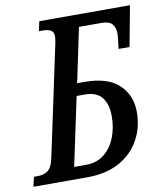

<svg xmlns="http://www.w3.org/2000/svg" viewBox="-101 -780 720 846"><g transform="rotate(-10 259.0 -357.0)"><path d="M-20 0 -10 -43H7Q33 -43 51.5 -55.5Q70 -68 79 -108L185 -606Q186 -613 187.5 -621Q189 -629 189 -635Q189 -657 175.5 -664Q162 -671 141 -671H123L132 -714H538L504 -533H455L459 -567Q462 -591 462 -600Q462 -628 448.5 -643.5Q435 -659 400 -659H300L249 -416H282Q385 -416 435.5 -368.5Q486 -321 486 -246Q486 -176 454.5 -120Q423 -64 364 -32Q305 0 221 0ZM275 -361H237L172 -55H226Q273 -55 306 -81Q339 -107 356.5 -150.5Q374 -194 374 -247Q374 -300 350 -330.5Q326 -361 275 -361Z"/></g></svg>

Font: Noto Serif ExtraCondensed Medium
Style: Italic
Weight: 500
Width: 2
Italic angle: -12°
Designer: Monotype Design Team
Foundry: Monotype Imaging Inc.
Version: Version 2.013; ttfautohint (v1.8.4.7-5d5b)